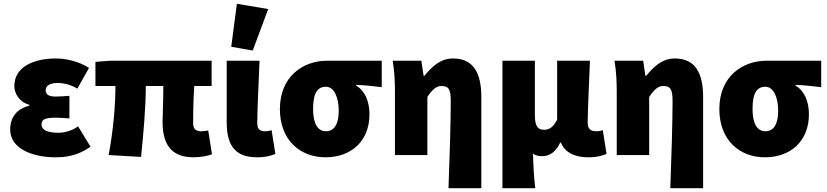

<svg xmlns="http://www.w3.org/2000/svg" viewBox="-20 -822 4386 1018"><path d="M274 12C335 12 394 2 460 -44L394 -152C358 -126 316 -118 290 -118C230 -118 200 -134 200 -162C200 -190 222 -198 274 -198C297 -198 325 -196 348 -194V-314C325 -312 296 -310 274 -310C244 -310 222 -318 222 -344C222 -366 242 -382 286 -382C320 -382 358 -372 390 -352L452 -462C402 -494 336 -512 276 -512C160 -512 56 -468 56 -366C56 -328 80 -282 136 -266V-262C74 -246 34 -206 34 -134C34 -38 145 12 274 12Z M1006 12C1047 12 1084 4 1104 -4L1084 -130C1071 -128 1058 -126 1048 -126C1020 -126 1004 -136 1004 -170C1004 -184 1004 -288 1010 -366H1102V-500H562L486 -494V-366H592C592 -264 581 -132 556 0L728 10C741 -118 753 -254 753 -366H846C846 -292 842 -198 842 -176C842 -64 882 12 1006 12Z M1342 12C1390 12 1416 4 1440 -6L1420 -132C1410 -128 1396 -126 1388 -126C1358 -126 1344 -136 1344 -170C1344 -240 1352 -390 1356 -500H1182V-176C1182 -64 1216 12 1342 12ZM1320 -554 1402 -774 1236 -802 1206 -574Z M1706 12C1844 12 1939 -76 1939 -216C1939 -285 1914 -342 1868 -368V-372C1919 -370 1950 -366 2004 -360V-500H1714C1586 -500 1464 -416 1464 -244C1464 -78 1572 12 1706 12ZM1708 -126C1664 -126 1640 -168 1640 -244C1640 -330 1664 -362 1708 -362C1752 -362 1776 -305 1776 -234C1776 -164 1752 -126 1708 -126Z M2358 176H2532V-308C2532 -432 2492 -512 2382 -512C2314 -512 2270 -468 2230 -420H2226L2214 -500H2062C2072 -444 2074 -380 2074 -340V0H2246V-308C2270 -344 2292 -366 2320 -366C2358 -366 2370 -350 2370 -286C2370 -182 2364 22 2358 176Z M2644 176H2818C2810 110 2808 57 2806 -8C2820 4 2838 6 2856 6C2896 6 2930 -20 2950 -66H2954C2974 -16 3024 12 3098 12C3146 12 3172 4 3196 -6L3176 -132C3166 -128 3152 -126 3144 -126C3114 -126 3096 -136 3096 -170C3096 -240 3104 -390 3108 -500H2934V-188C2916 -152 2896 -134 2866 -134C2832 -134 2816 -150 2816 -214V-500H2644Z M3534 176H3708V-308C3708 -432 3668 -512 3558 -512C3490 -512 3446 -468 3406 -420H3402L3390 -500H3238C3248 -444 3250 -380 3250 -340V0H3422V-308C3446 -344 3468 -366 3496 -366C3534 -366 3546 -350 3546 -286C3546 -182 3540 22 3534 176Z M4036 12C4174 12 4269 -76 4269 -216C4269 -285 4244 -342 4198 -368V-372C4249 -370 4280 -366 4334 -360V-500H4044C3916 -500 3794 -416 3794 -244C3794 -78 3902 12 4036 12ZM4038 -126C3994 -126 3970 -168 3970 -244C3970 -330 3994 -362 4038 -362C4082 -362 4106 -305 4106 -234C4106 -164 4082 -126 4038 -126Z"/></svg>

Font: Source Sans Pro Black
Style: Regular
Weight: 900
Designer: Paul D. Hunt
Foundry: Adobe Systems Incorporated
Version: Version 3.006;hotconv 1.0.111;makeotfexe 2.5.65597